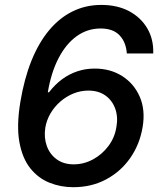

<svg xmlns="http://www.w3.org/2000/svg" viewBox="-20 -758 663 788"><path d="M280.3 10.3Q229 10.3 183.1 -8.1Q137.2 -26.4 104.5 -67.1Q71.8 -107.9 59.6 -174.8Q47.4 -241.7 63.5 -339.4Q79.1 -433.6 108.6 -507.6Q138.2 -581.5 180.7 -632.8Q223.1 -684.1 277.3 -710.9Q331.5 -737.8 396 -737.8Q461.4 -737.8 509.8 -712.2Q558.1 -686.5 584.5 -641.6Q610.8 -596.7 608.9 -538.6H500.5Q497.1 -585.4 470.5 -613.3Q443.8 -641.1 393.1 -641.1Q338.9 -641.1 294.9 -609.6Q251 -578.1 220.5 -519.5Q189.9 -460.9 176.3 -379.4H181.2Q205.1 -410.6 234.4 -432.4Q263.7 -454.1 297.4 -465.3Q331.1 -476.6 368.7 -476.6Q433.1 -476.6 481.7 -445.6Q530.3 -414.6 553.7 -360.6Q577.1 -306.6 565.4 -236.8Q553.7 -166 514.9 -110.1Q476.1 -54.2 416 -22Q356 10.3 280.3 10.3ZM282.2 -83.5Q323.7 -83.5 361.1 -103.5Q398.4 -123.5 424.6 -158.2Q450.7 -192.9 457.5 -235.4Q465.3 -277.3 453.1 -311.5Q440.9 -345.7 412.6 -366Q384.3 -386.2 342.8 -386.2Q311 -386.2 281.5 -374.3Q252 -362.3 227.8 -341.3Q203.6 -320.3 187.5 -293Q171.4 -265.6 166 -234.4Q159.7 -193.8 171.9 -159.4Q184.1 -125 212.6 -104.2Q241.2 -83.5 282.2 -83.5Z"/></svg>

Font: Inter 17pt Medium
Style: Italic
Weight: 500
Italic angle: -9.3988°
Version: Version 4.001;git-66647c0bb